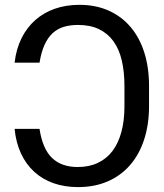

<svg xmlns="http://www.w3.org/2000/svg" viewBox="-20 -757 671 787"><path d="M142 -228.7Q154.5 -147 193.2 -109.7Q231.9 -72.4 298.3 -72.4Q345.2 -72.4 381 -89.3Q416.9 -106.2 441.1 -138.1Q465.2 -170.1 477.6 -216.3Q490.1 -262.4 490.1 -321V-404.8Q490.1 -462.7 479.2 -509.1Q468.4 -555.4 445.1 -587.7Q421.9 -620 385.8 -637.4Q349.8 -654.8 299.7 -654.8Q267.8 -654.8 241.7 -647Q215.6 -639.2 195.8 -621.1Q176.1 -603 162.6 -573.3Q149.1 -543.7 142 -500H39.8Q46.5 -556.8 68.5 -600.9Q90.6 -644.9 125.2 -675.2Q159.8 -705.6 205.4 -721.4Q251.1 -737.2 305.4 -737.2Q372.5 -737.2 425.6 -713.4Q478.7 -689.6 515.4 -646.1Q552.2 -602.6 571.6 -541.4Q590.9 -480.1 590.9 -404.8V-322.4Q590.9 -246.4 570.8 -185Q550.8 -123.6 513.1 -80.3Q475.5 -36.9 421.5 -13.5Q367.5 9.9 299.7 9.9Q245 9.9 199.6 -6Q154.1 -22 120.6 -52.6Q87 -83.1 66.2 -127.5Q45.5 -171.9 39.8 -228.7Z"/></svg>

Font: Interop
Style: Regular
Weight: 400
Designer: Rasmus Andersson, Google, Jang Haemin
Foundry: jhaemin
Version: Version 1.008